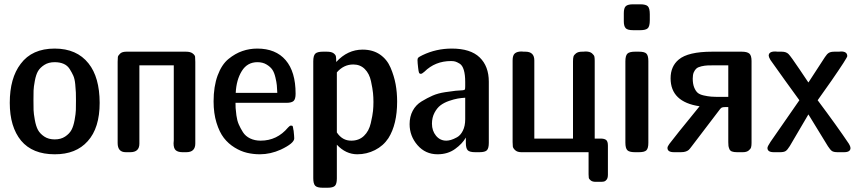

<svg xmlns="http://www.w3.org/2000/svg" viewBox="-20 -715 4037 902"><path d="M25.9 -231.9Q25.9 -348.1 77.1 -415Q130.4 -486.8 236.8 -486.8Q340.8 -486.8 396 -417Q447.8 -352.1 448.2 -231.9Q448.2 -113.8 392.1 -51.8Q336.9 10.3 236.8 9.8Q132.8 9.8 79.1 -54.2Q25.9 -119.1 25.9 -231.9ZM336.9 -244.1Q336.9 -267.1 336.4 -280.5Q335.9 -293.9 333.5 -319.1Q331.1 -344.2 324.5 -359.1Q317.9 -374 307.4 -390.6Q296.9 -407.2 279.1 -415Q261.2 -422.9 236.8 -422.9Q208 -422.9 188 -409.9Q168 -397 158.4 -380.4Q148.9 -363.8 143.6 -335Q138.2 -306.2 137.7 -289.6Q137.2 -272.9 137.2 -243.9Q137.2 -214.8 137.7 -198Q138.2 -181.2 143.6 -151.6Q148.9 -122.1 158.4 -104.5Q168 -86.9 188 -73.5Q208 -60.1 237.1 -60.1Q266.1 -60.1 286.1 -73.5Q306.2 -86.9 315.7 -104.5Q325.2 -122.1 330.6 -151.6Q335.9 -181.2 336.4 -198Q336.9 -214.8 336.9 -244.1Z M532.7 -43V-424.8Q532.7 -439.9 533.7 -447Q534.7 -454.1 544.2 -463.1Q553.7 -472.2 573.7 -472.2H853.5Q874.5 -472.2 885 -464.1Q895.5 -456.1 896.5 -448.5Q897.5 -440.9 897.5 -423.8V-41Q897.5 0 855.5 0H837.4Q817.4 0 806.4 -8.5Q795.4 -17.1 795.4 -42Q795.4 -43.9 795.9 -48.6Q796.4 -53.2 796.4 -55.2V-408.2H634.8V-40Q634.8 0 591.8 0H570.8Q532.7 0 532.7 -43Z M983.4 -238.8Q983.4 -308.6 1002.4 -360.4Q1021.5 -412.1 1053.5 -438Q1085.4 -463.9 1118.9 -475.3Q1152.3 -486.8 1188.5 -486.8Q1275.4 -486.8 1322 -432.4Q1368.7 -377.9 1368.7 -274.9Q1368.7 -249 1359.1 -240.5Q1349.6 -231.9 1324.7 -231.9H1086.4Q1086.4 -218.8 1086.9 -207.8Q1087.4 -196.8 1090.6 -172.9Q1093.8 -148.9 1101.6 -130.9Q1109.4 -112.8 1121.3 -94Q1133.3 -75.2 1155 -64.7Q1176.8 -54.2 1204.6 -54.2Q1281.7 -54.2 1333.5 -116.2Q1341.3 -125 1346.7 -125Q1353.5 -125 1355 -122.1Q1356.4 -119.1 1358.4 -105Q1359.4 -102.1 1359.4 -101.1Q1362.3 -74.2 1362.3 -64.9Q1362.3 -42 1299.3 -12.2Q1250.5 9.8 1200.7 9.8Q1169.9 9.8 1140.6 2.9Q1111.3 -3.9 1082 -22Q1052.7 -40 1031.7 -67.1Q1010.7 -94.2 997.1 -138.4Q983.4 -182.6 983.4 -238.8ZM1087.4 -278.8H1282.7Q1281.7 -300.8 1280.5 -314.5Q1279.3 -328.1 1273.9 -351.1Q1268.6 -374 1259.5 -387.5Q1250.5 -400.9 1232.4 -411.9Q1214.4 -422.9 1189.5 -422.9Q1141.6 -422.9 1116 -381.3Q1090.3 -339.8 1087.4 -278.8Z M1451.7 122.1V-426.8Q1451.7 -453.6 1461.2 -462.9Q1470.7 -472.2 1496.6 -472.2H1515.6Q1536.6 -472.2 1546.6 -465.1Q1556.6 -458 1558.1 -450Q1559.6 -441.9 1559.6 -423.8Q1612.8 -481.9 1683.6 -481.9Q1731.4 -481.9 1764.9 -459Q1798.3 -436 1814.9 -397Q1831.5 -357.9 1838.6 -319.3Q1845.7 -280.8 1845.7 -237.8Q1845.7 -130.9 1804.7 -65.9Q1780.8 -29.8 1741.7 -10Q1702.6 9.8 1658.7 9.8Q1604.5 9.8 1562.5 -35.2V123Q1562.5 148.9 1553.5 158Q1544.4 167 1518.6 167H1496.6Q1469.7 167 1460.7 157.5Q1451.7 147.9 1451.7 122.1ZM1562.5 -92.8Q1588.4 -53.7 1630.4 -54.2Q1666.5 -54.2 1689.9 -76.7Q1713.4 -99.1 1721.9 -136.5Q1730.5 -173.8 1732.4 -193.8Q1734.4 -213.9 1734.4 -235.8Q1734.4 -257.8 1732.4 -277.8Q1730.5 -297.9 1722.9 -333.5Q1715.3 -369.1 1693.8 -390.6Q1672.4 -412.1 1639.6 -412.1Q1594.7 -412.1 1562.5 -375Z M1904.3 -131.8Q1904.3 -167 1918.9 -194.6Q1933.6 -222.2 1960.4 -238.5Q1987.3 -254.9 2012.5 -265.9Q2037.6 -276.9 2071.5 -282Q2105.5 -287.1 2120.4 -288.6Q2135.3 -290 2154.3 -291Q2162.1 -292 2163.8 -294.4Q2165.5 -296.9 2165.5 -310.1V-330.1Q2165.5 -364.3 2158.9 -386.2Q2152.3 -408.2 2139.4 -416Q2126.5 -423.8 2118.4 -426Q2110.4 -428.2 2098.6 -428.2Q2024.4 -428.2 1973.6 -377.9Q1962.4 -368.2 1957.5 -368.2Q1950.7 -368.2 1948.5 -373.5Q1946.3 -378.9 1944.3 -397Q1941.4 -420.9 1941.4 -433.1Q1941.4 -440.9 1945.3 -444.6Q1949.2 -448.2 1965.3 -456.1Q2029.3 -486.8 2102.5 -486.8Q2190.4 -486.8 2233.4 -445.3Q2276.4 -403.8 2276.4 -331.1V-43.9Q2276.4 -18.1 2267.3 -9Q2258.3 0 2232.4 0H2212.4Q2185.5 0 2177 -9.5Q2168.5 -19 2168.5 -43.9V-68.8Q2152.3 -40 2117.9 -15.1Q2083.5 9.8 2035.6 9.8Q1978.5 9.8 1941.4 -33Q1904.3 -75.7 1904.3 -131.8ZM2009.3 -133.8Q2009.3 -100.6 2028.3 -77.4Q2047.4 -54.2 2076.7 -54.2Q2086.4 -54.2 2098.4 -57.6Q2110.4 -61 2127 -70.1Q2143.6 -79.1 2154.5 -101.1Q2165.5 -123 2165.5 -154.8V-255.9Q2147.5 -254.9 2130.4 -252Q2113.3 -249 2089.8 -241Q2066.4 -232.9 2049.8 -220.5Q2033.2 -208 2021.2 -185.3Q2009.3 -162.6 2009.3 -133.8Z M2388.2 -47.9V-431.2Q2388.2 -456.1 2399.2 -464.6Q2410.2 -473.1 2430.2 -473.1Q2432.1 -473.1 2435.1 -472.7Q2438 -472.2 2439.9 -472.2H2448.2Q2490.2 -472.2 2490.2 -431.2V-64H2671.9V-426.8Q2671.9 -440.9 2674.1 -449Q2676.3 -457 2686.3 -464.6Q2696.3 -472.2 2713.9 -472.2H2720.2Q2722.2 -472.2 2725.6 -472.7Q2729 -473.1 2731 -473.1Q2751 -473.1 2761 -464.6Q2771 -456.1 2772.5 -448.5Q2773.9 -440.9 2773.9 -429.2V-64H2801.3Q2819.3 -64 2827.6 -57.4Q2835.9 -50.8 2835.9 -30.8V106Q2835.9 121.1 2830.1 128.7Q2824.2 136.2 2818.1 137.7Q2812 139.2 2801.3 139.2H2778.3Q2763.2 139.2 2755.1 132.6Q2747.1 126 2746.1 120.6Q2745.1 115.2 2745.1 104V0H2429.2Q2410.2 0 2400.1 -9.5Q2390.1 -19 2389.2 -26.9Q2388.2 -34.7 2388.2 -47.9Z M2910.6 -615.2V-652.8Q2910.6 -677.7 2920.2 -686.3Q2929.7 -694.8 2954.6 -694.8H2987.8Q3014.6 -694.8 3023.7 -685.3Q3032.7 -675.8 3032.7 -647.9V-620.1Q3032.7 -591.3 3023.2 -582.3Q3013.7 -573.2 2987.8 -573.2H2954.6Q2927.7 -573.2 2919.2 -582.8Q2910.6 -592.3 2910.6 -615.2ZM2918 -44.9V-426.8Q2918 -453.6 2927.5 -462.9Q2937 -472.2 2962.9 -472.2H2981.9Q3008.8 -472.2 3017.3 -462.6Q3025.9 -453.1 3025.9 -428.2V-43.9Q3025.9 -18.1 3016.8 -9Q3007.8 0 2981.9 0H2962.9Q2936 0 2927 -9.5Q2918 -19 2918 -44.9Z M3115.7 -20Q3115.7 -26.9 3124.5 -38.8Q3133.3 -50.8 3170.4 -97.2Q3223.6 -162.1 3266.6 -215.8Q3130.4 -235.8 3130.4 -347.2Q3130.4 -403.3 3168.5 -435.1Q3212.4 -472.2 3325.7 -472.2H3464.4Q3490.2 -472.2 3500.5 -463.1Q3510.7 -454.1 3510.7 -428.2V-43.9Q3510.7 -30.8 3508.5 -22.9Q3506.3 -15.1 3496.8 -7.6Q3487.3 0 3469.7 0H3442.4Q3427.2 0 3418.5 -3.4Q3409.7 -6.8 3406.5 -14.9Q3403.3 -22.9 3402.3 -29.1Q3401.4 -35.2 3401.4 -46.9V-211.9H3385.7Q3374.5 -211.9 3369.6 -209Q3364.7 -206.1 3355.5 -192.9L3230.5 -28.8Q3220.7 -15.6 3216.1 -11.2Q3211.4 -6.8 3202.4 -3.4Q3193.4 0 3178.7 0H3146.5Q3115.7 0 3115.7 -20ZM3234.4 -346.2Q3234.4 -321.3 3241 -304.7Q3247.6 -288.1 3257.1 -279.5Q3266.6 -271 3286.1 -266.6Q3305.7 -262.2 3321.5 -261Q3337.4 -259.8 3367.7 -259.8H3401.4V-408.2H3346.7Q3319.8 -408.2 3305.7 -407.7Q3291.5 -407.2 3275.6 -403.6Q3259.8 -399.9 3252.2 -393.6Q3244.6 -387.2 3239.5 -375.7Q3234.4 -364.3 3234.4 -346.2Z M3585.4 -20Q3585.4 -26.9 3599.9 -48.8Q3614.3 -70.8 3735.4 -244.1Q3725.6 -257.3 3668 -337.2Q3610.4 -417 3599.6 -433.1Q3591.8 -446.3 3591.3 -453.1Q3591.3 -473.1 3621.6 -473.1Q3623.5 -473.1 3627.4 -472.7Q3631.3 -472.2 3632.3 -472.2H3652.3Q3673.3 -472.2 3684.3 -461.2Q3695.3 -450.2 3736.3 -389.2Q3761.2 -352.1 3777.3 -328.1H3778.3Q3784.2 -337.9 3855.5 -446.8Q3865.2 -461.9 3874.3 -467Q3883.3 -472.2 3900.4 -472.2H3921.4Q3922.4 -472.2 3926.3 -472.7Q3930.2 -473.1 3931.6 -473.1Q3960.4 -473.1 3960.4 -451.2Q3960.4 -443.4 3886.2 -335.9Q3847.2 -280.8 3821.3 -244.1Q3914.1 -120.1 3968.3 -39.1Q3975.1 -27.8 3975.6 -20Q3975.6 0 3945.3 0H3915.5Q3896.5 0 3888.4 -5.6Q3880.4 -11.2 3869.6 -27.8Q3781.7 -171.9 3778.3 -176.8H3777.3Q3776.4 -175.8 3690.4 -28.8Q3679.2 -10.7 3670.9 -5.4Q3662.6 0 3644.5 0H3615.2Q3585.4 0 3585.4 -20Z"/></svg>

Font: CMU Sans Serif Demi Condensed
Style: DemiCondensed
Weight: 600
Width: 3
Version: Version 0.7.0